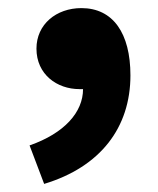

<svg xmlns="http://www.w3.org/2000/svg" viewBox="-20 -227 391 474"><path d="M89 227C228 185 302 88 302 -41C302 -145 259 -207 181 -207C119 -207 70 -167 70 -107C70 -43 121 -7 176 -7H185C185 50 139 102 53 132Z"/></svg>

Font: ChiuKong Gothic MN Heavy
Style: Regular
Weight: 900
Designer: Ryoko NISHIZUKA 西塚涼子 (kana, bopomofo & ideographs); Paul D. Hunt (Latin, Greek & Cyrillic); Sandoll Communications 산돌커뮤니
Foundry: Adobe
Version: Version 1.300